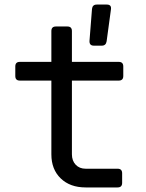

<svg xmlns="http://www.w3.org/2000/svg" viewBox="-20 -821 640 841"><path d="M355 0Q287 0 246 -39.5Q205 -79 205 -145V-468H67Q47 -468 47 -488V-530Q47 -550 67 -550H205V-685Q205 -705 225 -705H275Q295 -705 295 -685V-550H500Q520 -550 520 -530V-488Q520 -468 500 -468H295V-145Q295 -117 311.5 -99.5Q328 -82 355 -82H495Q515 -82 515 -62V-20Q515 0 495 0ZM391 -621Q371 -621 372 -642L383 -782Q385 -801 404 -801H448Q469 -801 466 -780L447 -640Q444 -621 426 -621Z"/></svg>

Font: Pitagon Sans Mono
Style: Regular
Weight: 400
Monospace: yes
Designer: Travis Tran
Foundry: Pitagon
Version: Version 1.001;gftools[0.9.26]